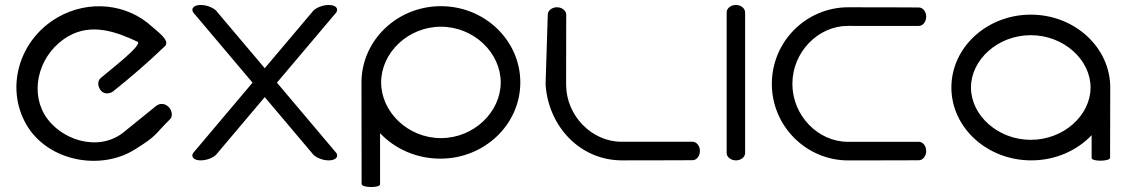

<svg xmlns="http://www.w3.org/2000/svg" viewBox="-20 -644 4529 771"><path d="M663.5 -166C674.8 -177.1 671.4 -202.8 654.5 -217C637.5 -231.1 618.8 -228.2 606.5 -218.2L476.9 -113.3C374 -30 216.8 -83.6 157.8 -185.8C98.9 -287.9 140 -432.2 254.6 -498.4C347.6 -552.1 446.8 -516.8 531.8 -476.6C556.8 -464.7 412.3 -355.6 383.7 -330.2C371.9 -319.6 370.9 -298.5 384.5 -281.1C398.1 -263.6 422 -267.5 434.5 -277.3C506.2 -334.6 575.7 -394.5 641.8 -458.2C666.1 -480.4 610.9 -518.3 588.9 -538.4C490.5 -628.4 337.2 -646.8 211 -573.9C56.7 -484.8 0.3 -292.1 85.7 -144.1C171.1 3.9 382.7 42.6 520.5 -43.1C614.1 -101.3 597.1 -100.6 663.5 -166Z M1330.7 -594.4C1340 -610.3 1327.8 -624 1300.2 -624C1272.6 -624 1242.6 -610.3 1232.7 -594.4C1232.5 -594.3 1143.9 -489.4 1043.1 -370.1C942.3 -489.4 853.7 -594.3 853.5 -594.4C843.6 -610.3 813.7 -624 786.1 -624C758.4 -624 746.2 -610.3 755.6 -594.4L994.1 -312.1C874.8 -170.8 755.6 -29.6 755.6 -29.6C745.8 -14 758.4 0 786.1 0C813.7 0 843.6 -13.7 853.5 -29.6L1043.1 -254L1232.7 -29.6C1242.6 -13.7 1272.6 0 1300.2 0C1327.8 0 1340.4 -14 1330.7 -29.6C1330.7 -29.6 1211.4 -170.8 1092.1 -312.1Z M1432.1 94.8C1432.1 110.5 1506.2 111.6 1506.2 95.8C1506.2 64.1 1506.2 -77.6 1506.2 -109.3C1565 -46.6 1651.9 -6.9 1748.7 -6.9C1925.5 -6.9 2069.4 -144.1 2069.4 -313.1C2069.4 -482 1926.3 -619.2 1750.5 -619.2C1574.7 -619.2 1431.5 -481.7 1431.5 -312.3ZM1990.7 -313.1C1990.7 -194.3 1883 -89.4 1750.6 -89.4C1618.3 -89.4 1510.5 -194.3 1510.5 -313.1C1510.5 -431.8 1618.3 -536.7 1750.6 -536.7C1883 -536.7 1990.7 -431.8 1990.7 -313.1Z M2253.7 -584.9C2253.6 -600.9 2237.5 -614.8 2216.6 -614.8C2195.7 -614.8 2179.6 -600.9 2179.6 -584.9L2170.8 -305C2181.8 -137.2 2308.4 0 2477.9 0C2647.4 0 2761.2 -0.7 2761.2 -0.7C2777 -0.7 2790.6 -16.9 2790.6 -37.8C2790.6 -58.7 2776.9 -74.8 2761 -74.8C2761 -74.8 2593.4 -74.8 2475.5 -74.8C2357.6 -74.8 2253.3 -178.1 2253.3 -305C2253.3 -431.9 2253.6 -584.9 2253.7 -584.9Z M2972.1 -594.4C2971.7 -610.3 2956 -624 2935.1 -624C2914.2 -624 2898 -610.3 2898 -594.4V-29.6C2898 -14 2914.2 0 2935.1 0C2956 0 2972.1 -13.7 2972.1 -29.6Z M3669.8 -614C3669.8 -614 3556 -614.8 3386.5 -614.8C3217 -614.8 3079.4 -476.8 3079.4 -307.3C3079.4 -137.8 3217 0.2 3386.5 0.2C3556 0.2 3669.8 -0.5 3669.8 -0.5C3685.6 -0.5 3699.2 -16.7 3699.2 -37.6C3699.2 -58.5 3685.5 -74.7 3669.6 -74.7C3669.6 -74.7 3502 -74.6 3384.1 -74.6C3266.1 -74.6 3161.9 -179 3161.9 -307.3C3161.9 -435.6 3266.1 -540 3384.1 -540C3502 -540 3669.6 -539.9 3669.6 -539.9C3685.5 -539.9 3699.2 -556.1 3699.2 -577C3699.2 -597.9 3685.6 -614 3669.8 -614Z M4437.7 -10.5 4438.3 -292.6C4438.3 -454.1 4295.1 -585.2 4119.3 -585.2C3943.5 -585.2 3800.4 -454.1 3800.4 -292.6C3800.4 -131.1 3944.3 0 4121.1 0C4217.9 0 4304.8 -39.2 4363.6 -101.2C4363.6 -70.6 4363.6 -40.1 4363.6 -9.5C4363.6 5.5 4437.7 4.5 4437.7 -10.5ZM3879.1 -292.6C3879.1 -404.1 3986.8 -502.7 4119.2 -502.7C4251.5 -502.7 4359.3 -404.1 4359.3 -292.6C4359.3 -181.1 4251.5 -82.5 4119.2 -82.5C3986.8 -82.5 3879.1 -181.1 3879.1 -292.6Z"/></svg>

Font: Hi.
Style: Tall Regular
Weight: 400
Designer: Mew Too, Robert Jablonski
Foundry: Cannot Into Space Fonts
Version: Version 1.996